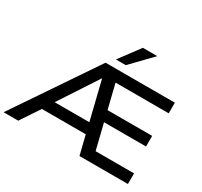

<svg xmlns="http://www.w3.org/2000/svg" viewBox="-208 -1192 1516 1442"><g transform="rotate(30 550.0 -471.0)"><path d="M-22 0 455 -705H1056V-613H555L586 -649L654 -372L607 -404H1033V-312H626L661 -343L732 -54L683 -92H1056V0H636L586 -202L626 -165H189L237 -199L105 0ZM489 -588 256 -232 239 -257H601L580 -229L492 -588ZM510 -765 642 -942H767L596 -765Z"/></g></svg>

Font: Nunito Sans 10pt SemiExpanded SemiBold
Style: Regular
Weight: 600
Width: 6
Designer: Vernon Adams
Foundry: Vernon Adams
Version: Version 3.101;gftools[0.9.27]